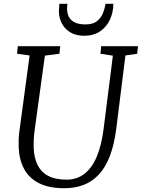

<svg xmlns="http://www.w3.org/2000/svg" viewBox="-20 -988 752 1018"><path d="M645 -694 596.5 -306Q585.5 -220 562 -159.5Q538.5 -99 503.2 -61.8Q468 -24.5 422.2 -7.2Q376.5 10 321 10Q240 10 187.2 -16.5Q134.5 -43 108 -92Q81.5 -141 79 -208Q78.5 -227 79 -247.8Q79.5 -268.5 82.5 -290L137 -694L70.5 -703L74.5 -743H299.5L295 -703L218 -693L163.5 -296.5Q160 -270 159 -247.5Q158 -225 158.5 -204Q160.5 -152.5 178.8 -114.5Q197 -76.5 234.8 -56Q272.5 -35.5 333.5 -35.5Q386 -35.5 425.8 -65Q465.5 -94.5 491.8 -154.5Q518 -214.5 529.5 -306L578.5 -693L512.5 -703L516.5 -743H711.5L707.5 -703ZM426 -798.5Q389.5 -798.5 363 -811.2Q336.5 -824 319.8 -845.5Q303 -867 296.5 -893.8Q290 -920.5 293.5 -948Q294.5 -953 294.2 -958Q294 -963 294.5 -968H337.5Q332.5 -936 340 -911.2Q347.5 -886.5 370 -872.5Q392.5 -858.5 433 -858.5Q473 -858.5 494.5 -876Q516 -893.5 526 -918.8Q536 -944 540 -968H581Q581 -924.5 563.8 -885.8Q546.5 -847 512 -822.8Q477.5 -798.5 426 -798.5Z"/></svg>

Font: Merriweather Light
Style: Italic
Weight: 300
Italic angle: -7.8°
Designer: Eben Sorkin
Foundry: Eben Sorkin
Version: Version 2.101